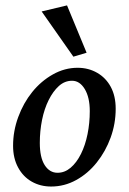

<svg xmlns="http://www.w3.org/2000/svg" viewBox="-20 -681 477 709"><path d="M168.9 7.8Q128.9 7.8 97.2 -10.3Q65.4 -28.3 46.9 -62.5Q28.3 -96.7 28.3 -142.6Q28.3 -197.3 47.4 -249Q66.4 -300.8 99.1 -341.3Q131.8 -381.8 175.3 -406.2Q218.8 -430.7 266.6 -430.7Q306.6 -430.7 338.9 -412.1Q371.1 -393.6 389.2 -359.9Q407.2 -326.2 407.2 -279.3Q407.2 -224.6 388.7 -173.3Q370.1 -122.1 337.4 -81.1Q304.7 -40 261.2 -16.1Q217.8 7.8 168.9 7.8ZM192.4 -43Q218.8 -43 240.7 -61.5Q262.7 -80.1 278.8 -112.3Q294.9 -144.5 303.2 -185.5Q311.5 -226.6 311.5 -270.5Q311.5 -321.3 293 -352.1Q274.4 -382.8 246.1 -382.8Q218.8 -382.8 197.3 -363.3Q175.8 -343.8 159.7 -311.5Q143.6 -279.3 135.3 -238.3Q127 -197.3 127 -153.3Q127 -99.6 145 -71.3Q163.1 -43 192.4 -43ZM251 -471.7 133.8 -638.7 227.5 -661.1 299.8 -486.3Z"/></svg>

Font: Crimson Pro ExtraLight Medium
Style: Italic
Weight: 500
Italic angle: -12°
Version: Version 1.002